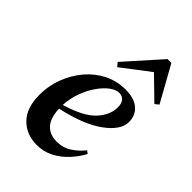

<svg xmlns="http://www.w3.org/2000/svg" viewBox="-224 -846 957 957"><g transform="rotate(45 254.5 -368.0)"><path d="M218 14Q144 14 97.5 -34Q51 -82 51 -173Q51 -236 73 -294Q95 -352 133.5 -397.5Q172 -443 224 -469Q276 -495 336 -495Q398 -495 430.5 -467Q463 -439 463 -392Q463 -335 387.5 -279.5Q312 -224 169 -193Q172 -128 200 -98Q228 -68 277 -68Q321 -68 356 -91Q391 -114 415 -145L430 -134Q410 -96 378.5 -62Q347 -28 307 -7Q267 14 218 14ZM326 -461Q303 -461 277 -441.5Q251 -422 227.5 -388.5Q204 -355 188 -311.5Q172 -268 169 -219Q281 -252 326.5 -301Q372 -350 372 -405Q372 -434 359 -447.5Q346 -461 326 -461ZM489 -545 375 -656 228 -544 211 -564 377 -750H404L509 -561Z"/></g></svg>

Font: DM Serif Text
Style: Italic
Weight: 400
Italic angle: -12°
Designer: Colophon Foundry, Frank Grießhammer
Foundry: Colophon Foundry
Version: Version 5.100; ttfautohint (v1.8.2)